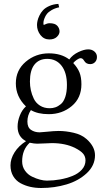

<svg xmlns="http://www.w3.org/2000/svg" viewBox="-20 -710 525 965"><path d="M228 -511.7Q200.7 -511.7 183.3 -533.9Q166 -556.2 166 -584.5Q166 -593.8 168.5 -605.2Q170.9 -616.7 178 -631.6Q185.1 -646.5 196.3 -658.7Q207.5 -670.9 227.8 -679.9Q248 -689 273.4 -690.4L277.3 -673.3Q255.9 -668.9 239.7 -659.4Q223.6 -649.9 216.1 -640.4Q208.5 -630.9 204.1 -619.4Q199.7 -607.9 199 -602.8Q198.2 -597.7 198.2 -594.2Q198.2 -588.9 199.7 -584.5Q217.3 -593.3 229 -593.3Q256.3 -593.3 267.8 -580.6Q279.3 -567.9 279.3 -551.8Q279.3 -537.6 265.9 -524.7Q252.4 -511.7 228 -511.7ZM316.4 -283.2Q316.4 -344.7 289.6 -379.4Q262.7 -414.1 217.3 -414.1Q176.3 -414.1 153.3 -385.5Q130.4 -356.9 130.4 -300.3Q130.4 -278.3 135 -256.8Q139.6 -235.4 149.9 -213.9Q160.2 -192.4 180.9 -179.2Q201.7 -166 230 -166Q245.1 -166 258.5 -170.7Q272 -175.3 285.9 -186.8Q299.8 -198.2 308.1 -222.9Q316.4 -247.6 316.4 -283.2ZM129.4 7.3Q91.3 42 91.3 101.1Q91.3 127.4 105.5 147.5Q119.6 167.5 140.9 177.7Q162.1 188 181.2 192.9Q200.2 197.8 215.3 197.8Q249 197.8 282 191.9Q314.9 186 344.2 174.3Q373.5 162.6 391.6 142.3Q409.7 122.1 409.7 96.2Q409.7 76.7 397.9 62.5Q386.2 48.3 357.4 33.7Q308.6 9.3 240.2 9.3Q228 9.3 207 10.7Q185.5 12.2 166.5 12.2Q152.3 12.2 129.4 7.3ZM433.1 -387.7Q412.6 -387.7 402.8 -404.8Q395.5 -417.5 385.7 -417.5Q377.4 -417.5 366 -409.4Q354.5 -401.4 348.1 -393.1Q370.1 -369.6 379.6 -345.7Q389.2 -321.8 389.2 -286.6Q389.2 -217.3 340.6 -176.8Q292 -136.2 225.1 -136.2Q169.9 -136.2 135.3 -156.7Q117.7 -130.9 117.7 -99.1Q117.7 -69.8 135.7 -57.4Q153.8 -44.9 179.2 -44.9Q187 -44.9 210.4 -47.4Q252.9 -51.8 274.9 -51.8Q310.5 -51.8 350.1 -42.7Q389.6 -33.7 415.5 -10.7Q457.5 26.9 457.5 70.3Q457.5 121.6 416.3 160.2Q375 198.7 314.7 216.8Q254.4 234.9 187 234.9Q157.7 234.9 131.8 229Q106 223.1 83 210.7Q60.1 198.2 46.4 175.3Q32.7 152.3 32.7 121.1Q32.7 88.4 53 55.9Q73.2 23.4 110.8 -0.5Q68.4 -22.5 68.4 -73.7Q68.4 -100.6 79.6 -129.2Q90.8 -157.7 110.4 -175.3Q59.6 -224.1 59.6 -291Q59.6 -357.4 109.4 -399.7Q159.2 -441.9 225.6 -441.9Q288.1 -441.9 328.1 -411.1Q345.2 -434.6 373.8 -448.2Q402.3 -461.9 423.3 -461.9Q442.4 -461.9 454.8 -450.9Q467.3 -439.9 467.3 -423.8Q467.3 -407.7 457.5 -397.7Q447.8 -387.7 433.1 -387.7Z"/></svg>

Font: Libertinage
Style: l
Weight: 400
Designer: OSP
Foundry: OSP
Version: Version 1.0; 2008; OFL relea